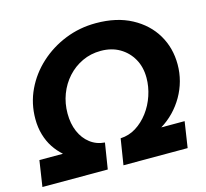

<svg xmlns="http://www.w3.org/2000/svg" viewBox="-110 -828 1013 945"><g transform="rotate(-15 397.0 -355.5)"><path d="M-7 0 13 -132H133Q107 -155 87.5 -184.5Q68 -214 57 -251.5Q46 -289 46 -332Q46 -411 78.5 -479.5Q111 -548 168 -600Q225 -652 298.5 -681.5Q372 -711 455 -711Q561 -711 636.5 -670.5Q712 -630 752 -562.5Q792 -495 792 -411Q792 -368 781 -327.5Q770 -287 749 -250.5Q728 -214 699 -184Q670 -154 634 -132H753L733 0H406L427 -132Q470 -134 506 -156.5Q542 -179 569.5 -215.5Q597 -252 612 -297Q627 -342 627 -387Q627 -442 603.5 -483.5Q580 -525 539 -549Q498 -573 443 -573Q392 -573 348.5 -552.5Q305 -532 273 -496.5Q241 -461 223.5 -415Q206 -369 206 -317Q206 -265 223.5 -224.5Q241 -184 273 -159.5Q305 -135 347 -132L326 0Z"/></g></svg>

Font: MuseoModerno
Style: Bold Italic
Weight: 700
Italic angle: -9°
Designer: Pablo Cosgaya, Héctor Gatti, Marcela Romero, and the Authors of The MuseoModerno Project.
Foundry: Omnibus-Type Team
Version: Version 1.003